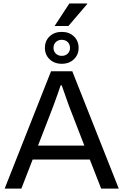

<svg xmlns="http://www.w3.org/2000/svg" viewBox="-20 -1103 722 1123"><path d="M7.3 0 278.4 -686H402.9L674.6 0H571.7L505.2 -169.9H171L105 0ZM202.4 -251.4H473.4L390.1 -466.4Q386.6 -475.4 380.8 -491.2Q375.1 -506.9 368.2 -526.5Q361.3 -546.2 354.1 -566.6Q347 -586.9 341.1 -603.8H334.7Q328.2 -584.2 319 -558.2Q309.8 -532.2 300.9 -507.6Q292 -483 285.6 -466.4ZM341.2 -729.9Q298 -729.9 270.3 -756.3Q242.6 -782.7 242.6 -822.9Q242.6 -864.2 270.3 -890.4Q298 -916.5 341.2 -916.5Q384.5 -916.5 412.1 -890.4Q439.8 -864.2 439.8 -822.9Q439.8 -782.7 412.1 -756.3Q384.5 -729.9 341.2 -729.9ZM341.2 -776.3Q362.6 -776.3 376.1 -789.4Q389.5 -802.6 389.5 -822.9Q389.5 -843.8 376.1 -857Q362.6 -870.2 341.2 -870.2Q320.3 -870.2 306.6 -857Q292.9 -843.8 292.9 -822.9Q292.9 -802.6 306.6 -789.4Q320.3 -776.3 341.2 -776.3ZM299.3 -950.8 385.8 -1082.8H489.3L490.3 -1079.8L380 -950.8Z"/></svg>

Font: Archivo SemiBold
Style: Regular
Weight: 600
Designer: Hector Gatti
Foundry: Omnibus-Type
Version: Version 2.001